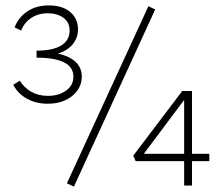

<svg xmlns="http://www.w3.org/2000/svg" viewBox="-20 -685 813 709"><path d="M156 -302Q113 -302 79.5 -320.5Q46 -339 29 -372L53 -387Q70 -360 96.5 -345.5Q123 -331 157 -331Q197 -331 224 -350.5Q251 -370 251 -402Q251 -472 115 -472V-498Q175 -498 206 -517Q237 -536 237 -572Q237 -603 214 -619.5Q191 -636 156 -636Q121 -636 95 -618.5Q69 -601 58 -572L34 -584Q48 -621 81 -643Q114 -665 160 -665Q211 -665 239.5 -640.5Q268 -616 268 -577Q268 -545 248.5 -521.5Q229 -498 194 -487Q236 -478 259 -456.5Q282 -435 282 -402Q282 -360 247 -331Q212 -302 156 -302ZM553 -650 253 4 227 -8 528 -662ZM753 -90H689V0H660V-90H481L472 -110L653 -349H689V-117H753ZM660 -117V-316L511 -117Z"/></svg>

Font: Ysabeau Infant Light
Style: Regular
Weight: 300
Designer: Christian Thalmann (Catharsis Fonts)
Version: Version 0.003